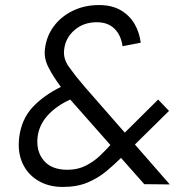

<svg xmlns="http://www.w3.org/2000/svg" viewBox="-20 -730 734 760"><path d="M228 10Q173 10 131.5 -14.5Q90 -39 69.5 -83Q49 -127 56 -186Q65 -258 108.5 -305Q152 -352 221 -386Q191 -426 172 -463Q153 -500 158 -537Q164 -587 193 -626Q222 -665 268.5 -687.5Q315 -710 372 -710Q423 -710 458 -689.5Q493 -669 512.5 -635.5Q532 -602 537 -561L465 -547Q459 -591 433 -616.5Q407 -642 363 -642Q311 -642 275 -611Q239 -580 234 -534Q229 -499 253 -465Q277 -431 313 -389L474 -205L606 -336L649 -291L514 -158L652 0L551 -1L459 -105Q432 -78 400 -51.5Q368 -25 326.5 -7.5Q285 10 228 10ZM247 -58Q288 -58 320 -74.5Q352 -91 376 -114Q400 -137 417 -156L258 -336Q203 -311 169 -273.5Q135 -236 129 -189Q122 -133 152.5 -95.5Q183 -58 247 -58Z"/></svg>

Font: Haskoy
Style: Italic
Weight: 400
Designer: Ertekin Erdin
Foundry: Ertekin Erdin
Version: Version 2.000; ttfautohint (v1.8.4.7-5d5b)